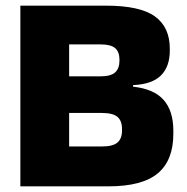

<svg xmlns="http://www.w3.org/2000/svg" viewBox="-20 -659 660 679"><path d="M363.5 0H182V-141H340.5Q379 -141 395.2 -154.8Q411.5 -168.5 411.5 -197.5V-203Q411.5 -232 395.2 -245.8Q379 -259.5 340.5 -259.5H178.5V-389H335Q372 -389 387.2 -403Q402.5 -417 402.5 -444.5V-448Q402.5 -475.5 387.2 -488.8Q372 -502 335 -502H178.5V-639H355Q475 -639 527.8 -601Q580.5 -563 580.5 -487V-480Q580.5 -423.5 549.2 -392.2Q518 -361 450.5 -358V-352.5Q524.5 -344.5 558.8 -305.5Q593 -266.5 593 -197V-185.5Q593 -92 538 -46Q483 0 363.5 0ZM224.5 0H52V-639H224.5Z"/></svg>

Font: Anek Malayalam ExtraBold
Style: Regular
Weight: 800
Version: Version 1.003